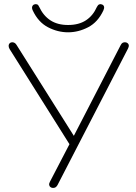

<svg xmlns="http://www.w3.org/2000/svg" viewBox="-20 -919 668 945"><path d="M241 6Q234 6 228.5 2Q223 -2 222 -9Q221 -16 226 -25L329 -223V-198L27 -678Q22 -687 22.5 -694.5Q23 -702 28 -706.5Q33 -711 40 -711Q47 -711 52.5 -707.5Q58 -704 62 -697L350 -240H338L574 -697Q578 -705 583 -708Q588 -711 595 -711Q602 -711 607.5 -707Q613 -703 614 -696.5Q615 -690 610 -680L263 -8Q259 -1 254 2.5Q249 6 241 6ZM315 -760Q264 -760 216 -785Q168 -810 141 -868Q136 -879 138.5 -886.5Q141 -894 148 -897Q156 -900 162.5 -897.5Q169 -895 173 -885Q193 -842 228 -819Q263 -796 315 -796Q368 -796 403 -819Q438 -842 457 -885Q462 -895 468.5 -897.5Q475 -900 482 -897Q490 -894 492 -886.5Q494 -879 489 -868Q462 -810 414 -785Q366 -760 315 -760Z"/></svg>

Font: Nunito ExtraLight
Style: Regular
Weight: 200
Designer: Vernon Adams
Foundry: Vernon Adams
Version: Version 3.602;April 4, 2023;FontCreator 14.0.0.2856 64-bit